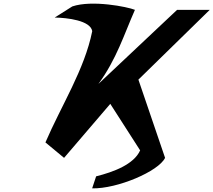

<svg xmlns="http://www.w3.org/2000/svg" viewBox="-20 -860 1163 1046"><path d="M482.5 -690.4C440.5 -480.7 314.3 -285.9 227.5 -84.1L329 0L580.8 -294.2L743.5 -40.7C709 36 598.2 77 503.7 100.7L482 166.2C619.5 169.1 844.2 73.3 879.3 0L734 -426.2L1122.7 -806.4H944.8L516 -402.7C614.9 -537.3 655.6 -671.9 715.1 -806.4C674.1 -823.1 481.2 -861.3 373.9 -825L278 -764.4C346.6 -763.3 472.8 -748.5 482.5 -690.4Z"/></svg>

Font: Hussar
Style: BdOblThree
Weight: 700
Foundry: Cannot Into Space Fonts
Version: Version 2.00